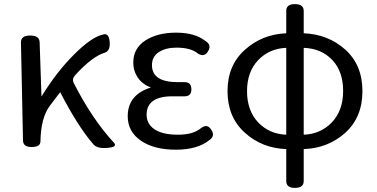

<svg xmlns="http://www.w3.org/2000/svg" viewBox="-20 -716 1836 935"><path d="M134 0Q92 0 92 -33L82 -510Q82 -543 127 -543Q172 -543 173 -510L182 -246Q255 -365 340 -450Q426 -536 482 -548Q510 -557 514 -513Q518 -470 492 -460Q430 -442 347 -351Q329 -332 339 -312Q428 -137 534 -22Q555 0 504 4Q454 9 435 -13Q360 -99 273 -267L222 -200Q179 -142 177 -28Q177 0 134 0Z M1009 -84Q1029 -54 1000 -34Q942 13 836 13Q730 13 666 -31Q602 -75 602 -150Q602 -255 715 -290Q674 -305 651 -338Q629 -371 629 -411Q629 -481 688 -519Q747 -557 838 -557Q929 -557 981 -516Q1012 -497 993 -466Q975 -436 944 -455Q910 -484 839 -484Q787 -484 753 -462Q720 -440 720 -399Q720 -316 845 -316H879Q912 -316 912 -281Q912 -247 879 -247H828Q694 -250 694 -157Q694 -112 733 -86Q772 -60 847 -60Q922 -60 960 -93Q990 -115 1009 -84Z M1416 199Q1374 199 1374 166V10Q1256 6 1172 -70Q1088 -146 1088 -272Q1088 -398 1172 -473Q1256 -549 1374 -554V-663Q1374 -696 1416 -696Q1459 -696 1459 -663V-554Q1579 -549 1662 -474Q1745 -399 1745 -272Q1745 -145 1661 -69Q1577 6 1459 10V166Q1459 199 1416 199ZM1237 -120Q1292 -63 1374 -60V-483Q1292 -480 1237 -423Q1183 -366 1183 -272Q1183 -178 1237 -120ZM1596 -120Q1651 -178 1651 -273Q1651 -368 1598 -424Q1545 -480 1459 -483V-60Q1541 -63 1596 -120Z"/></svg>

Font: Swei Gothic CJK TC Regular
Style: Regular
Weight: 400
Version: Version 2.129